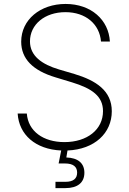

<svg xmlns="http://www.w3.org/2000/svg" viewBox="-20 -758 662 982"><path d="M263.7 204.1H314.9C377 204.1 411.6 175.8 411.6 125.5C411.6 76.7 378.9 49.3 319.3 47.4L325.2 11.7C464.4 5.9 551.8 -77.6 551.8 -189C551.8 -293.9 471.2 -346.2 361.3 -379.4L281.7 -402.8C194.8 -428.7 133.3 -471.7 133.3 -546.4C133.3 -632.8 209 -695.8 314.5 -695.8C418.5 -695.8 489.3 -634.8 496.6 -545.4H542C536.1 -656.2 446.3 -737.8 315.4 -737.8C186 -737.8 88.4 -657.2 88.4 -544.9C88.4 -456.5 148.4 -397 264.2 -362.3L348.1 -336.9C452.1 -305.2 506.8 -265.1 506.8 -189.5C506.8 -95.2 425.8 -31.2 309.6 -31.2C201.2 -31.2 124 -86.9 117.2 -177.2H70.3C77.1 -69.3 161.1 5.9 293 11.7L279.8 78.1H312.5C355 78.1 374.5 95.2 374.5 125C374.5 155.8 354.5 171.9 314.9 171.9H263.7Z"/></svg>

Font: Raveo ExtraLight
Style: Regular
Weight: 200
Designer: Jakub Foglar, Rasmus Andersson (Inter)
Foundry: Jakubfoglar.com
Version: Version 1.100;Glyphs 3.2.3 (3260)